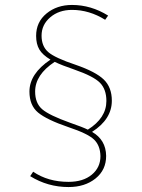

<svg xmlns="http://www.w3.org/2000/svg" viewBox="-20 -692 572 776"><path d="M122 -322Q122 -275 150.5 -250.5Q179 -226 263 -196Q315 -178 335 -168Q410 -215 410 -284Q410 -331 384 -357.5Q358 -384 280 -411Q230 -428 201 -442Q122 -390 122 -322ZM352 -159Q408 -127 409 -62Q409 -5 366 29.5Q323 64 257 64Q173 64 102 20L114 2Q174 43 257 43Q316 43 351 14Q386 -15 386 -61Q385 -104 360 -128Q335 -152 257 -178Q169 -208 134 -237Q99 -266 99 -322Q99 -394 184 -451Q152 -470 139 -492Q126 -514 126 -547Q126 -603 168 -637.5Q210 -672 271 -672Q348 -672 417 -629L405 -612Q341 -652 271 -652Q218 -652 183 -622Q148 -592 148 -548Q148 -505 175 -481.5Q202 -458 286 -430Q367 -402 399.5 -370.5Q432 -339 432 -285Q432 -210 352 -159Z"/></svg>

Font: FiraSans
Style: Regular
Weight: 150
Designer: Carrois Corporate & Edenspiekermann AG
Foundry: Carrois Corporate GbR & Edenspiekermann AG
Version: Version 3.106;PS 003.106;hotconv 1.0.70;makeotf.lib2.5.58329